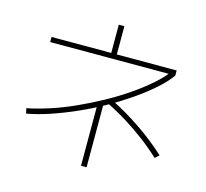

<svg xmlns="http://www.w3.org/2000/svg" viewBox="-122 -941 1244 1162"><g transform="rotate(15 500.0 -360.0)"><path d="M72 -169Q138 -182 213.5 -206.5Q289 -231 367 -266.5Q445 -302 520.5 -343.5Q596 -385 662 -430.5Q728 -476 779.5 -521Q831 -566 862 -608L872 -593H108V-625H482V-802H517V-625H892V-593Q861 -549 807.5 -501.5Q754 -454 686 -407Q618 -360 541 -316.5Q464 -273 384 -237.5Q304 -202 226 -175.5Q148 -149 79 -137ZM482 82V-313H517V82ZM900 -79Q850 -126 792 -170Q734 -214 671.5 -253Q609 -292 542 -325L561 -351Q663 -300 755.5 -236.5Q848 -173 925 -102Z"/></g></svg>

Font: M PLUS 2 Thin ExtraLight
Style: Regular
Weight: 250
Version: Version 1.001